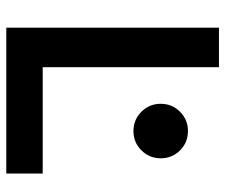

<svg xmlns="http://www.w3.org/2000/svg" viewBox="-74 -660 733 626"><g transform="rotate(90 293.0 -346.5)"><path d="M69.8 0V-693.4H198.7V0ZM69.8 0V-118.7H545.4V0ZM406.7 -414.6Q369.6 -414.6 343.8 -440.6Q317.9 -466.7 317.9 -503.3Q317.9 -540.5 343.8 -566.4Q369.6 -592.3 406.7 -592.3Q444 -592.3 469.8 -566.5Q495.6 -540.6 495.6 -503.4Q495.6 -466.8 469.8 -440.7Q444 -414.6 406.7 -414.6Z"/></g></svg>

Font: Cascadia Mono
Style: Regular
Weight: 400
Monospace: yes
Designer: Aaron Bell
Foundry: Saja Typeworks
Version: Version 2102.003